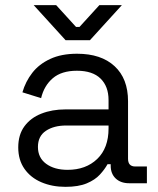

<svg xmlns="http://www.w3.org/2000/svg" viewBox="-20 -711 615 745"><path d="M233.8 14Q182.2 14 140.6 -3.8Q99 -21.5 74.9 -55.9Q50.8 -90.2 50.8 -139Q50.8 -188.5 74.9 -221.1Q99 -253.8 140.6 -270.1Q182.2 -286.5 233.8 -286.5H401.2V-322.8Q401.2 -375.8 370.2 -406.1Q339.2 -436.5 278.5 -436.5Q218.8 -436.5 184.9 -407.5Q151 -378.5 139.5 -330.2L67 -352.8Q79 -394.5 105.1 -428.2Q131.2 -462 174.6 -482.2Q218 -502.5 279 -502.5Q372.5 -502.5 424.6 -454.2Q476.8 -406 476.8 -318.2V-95Q476.8 -65 504.8 -65H550V0H481Q448.5 0 429 -18.4Q409.5 -36.8 409.5 -68.2V-73.8H397.2Q386.5 -54.2 367.6 -33.6Q348.8 -13 316.5 0.5Q284.2 14 233.8 14ZM242.2 -52Q313.2 -52 357.2 -94.2Q401.2 -136.5 401.2 -212.5V-224H236.8Q189 -224 158.1 -203.4Q127.2 -182.8 127.2 -140.8Q127.2 -98.8 159.1 -75.4Q191 -52 242.2 -52ZM329 -555H234.5L110.8 -691H198L275 -606.5H288.5L365.5 -691H452.8Z"/></svg>

Font: Space Grotesk Variable Light
Style: Regular
Weight: 300
Designer: Florian Karsten
Foundry: Florian Karsten
Version: Version 2.000